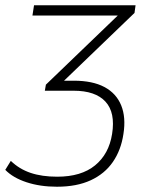

<svg xmlns="http://www.w3.org/2000/svg" viewBox="-52 -520 561 728"><path d="M164 188Q100 188 48.5 171Q-3 154 -32 124L-11 90Q21 121 64 135.5Q107 150 165 150Q256 150 308.5 107Q361 64 373 -12Q386 -93 348 -134.5Q310 -176 227 -176H118L122 -199L409 -475L407 -461H71L77 -500H462L458 -471L169 -193L171 -214H228Q299 -214 344 -190Q389 -166 407.5 -120.5Q426 -75 416 -12Q407 49 376 94Q345 139 292 163.5Q239 188 164 188Z"/></svg>

Font: Mulish ExtraLight
Style: Italic
Weight: 200
Italic angle: -9°
Designer: Vernon Adams
Foundry: Vernon Adams
Version: Version 3.603